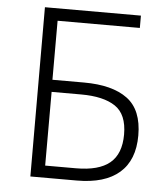

<svg xmlns="http://www.w3.org/2000/svg" viewBox="-52 -760 703 807"><g transform="rotate(5 300.0 -357.0)"><path d="M106 0 105 -714H510V-662H163V-413H296Q416 -413 479.5 -366Q543 -319 543 -211Q543 -107 481.5 -53.5Q420 0 302 0ZM164 -51H294Q390 -51 436.5 -89.5Q483 -128 483 -210Q483 -295 433 -328.5Q383 -362 289 -362H164Z"/></g></svg>

Font: Noto Sans Mono Light
Style: Regular
Weight: 300
Designer: Monotype Design Team
Foundry: Monotype Imaging Inc.
Version: Version 2.014; ttfautohint (v1.8.4.7-5d5b)